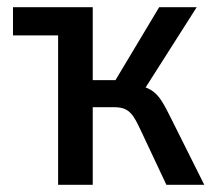

<svg xmlns="http://www.w3.org/2000/svg" viewBox="-20 -512 594 532"><path d="M141 0V-414H16V-492H237V-290H300L421 -492H525L371 -250L357 -277Q383 -272 398.5 -262.5Q414 -253 426 -235Q438 -217 453 -186L546 0H441L369 -153Q359 -175 350 -188.5Q341 -202 329 -208.5Q317 -215 296 -215H237V0Z"/></svg>

Font: Nunito Sans 10pt Condensed SemiBold
Style: Regular
Weight: 600
Width: 3
Designer: Vernon Adams
Foundry: Vernon Adams
Version: Version 3.101;gftools[0.9.27]